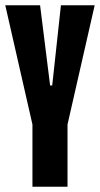

<svg xmlns="http://www.w3.org/2000/svg" viewBox="-22 -708 379 728"><path d="M101 0V-236L-2 -688H130L168 -384H176L209 -688H337L234 -236V0Z"/></svg>

Font: Saira Ultra Condensed Black
Style: Regular
Weight: 900
Width: 1
Designer: Hector Gatti with collaboration of the Omnibus-Type team
Foundry: Omnibus-Type
Version: Version 1.001; ttfautohint (v1.8)